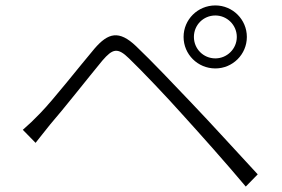

<svg xmlns="http://www.w3.org/2000/svg" viewBox="-20 -729 1040 707"><path d="M694 -593C694 -637 729 -672 773 -672C816 -672 852 -637 852 -593C852 -549 816 -514 773 -514C729 -514 694 -549 694 -593ZM656 -593C656 -529 708 -477 773 -477C837 -477 889 -529 889 -593C889 -657 837 -709 773 -709C708 -709 656 -657 656 -593ZM64 -251 111 -203C125 -220 146 -248 165 -271C213 -326 305 -443 357 -506C395 -550 413 -555 455 -514C501 -470 596 -370 653 -306C721 -231 812 -129 885 -42L929 -87C852 -170 754 -278 686 -349C628 -410 537 -506 481 -559C418 -619 378 -608 328 -550C269 -480 176 -361 127 -311C104 -287 87 -271 64 -251Z"/></svg>

Font: Noto Sans HK Light
Style: Regular
Weight: 300
Designer: Ryoko NISHIZUKA 西塚涼子 (kana, bopomofo & ideographs); Paul D. Hunt (Latin, Greek & Cyrillic); Sandoll Communications 산돌커뮤니
Foundry: Adobe
Version: Version 2.004;hotconv 1.0.118;makeotfexe 2.5.65603